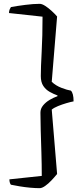

<svg xmlns="http://www.w3.org/2000/svg" viewBox="-20 -817 435 1002"><path d="M187 165Q165 165 137.5 162.5Q110 160 83 155.5Q56 151 37 147Q34 144 31.5 136.5Q29 129 29 119L198 101Q198 40 196 -22Q194 -84 192.5 -138Q191 -192 191 -229Q191 -250 205 -267Q219 -284 239.5 -296Q260 -308 280 -315V-319Q260 -326 239.5 -337.5Q219 -349 206 -368.5Q193 -388 193 -420Q193 -465 197.5 -547Q202 -629 202 -730L27 -749Q27 -760 30.5 -768Q34 -776 37 -780Q68 -786 111.5 -791.5Q155 -797 187 -797Q199 -797 215.5 -786.5Q232 -776 249 -760.5Q266 -745 278 -731L250 -390Q271 -370 301 -358.5Q331 -347 350 -344Q364 -330 364 -288Q348 -285 326 -278.5Q304 -272 283 -263.5Q262 -255 250 -245L278 91Q265 107 248.5 124.5Q232 142 215.5 153.5Q199 165 187 165Z"/></svg>

Font: Texturina Light
Style: Regular
Weight: 300
Designer: Guillermo Torres Carreño
Foundry: Omnibus-Type
Version: Version 1.002; ttfautohint (v1.8.3)